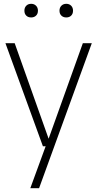

<svg xmlns="http://www.w3.org/2000/svg" viewBox="-20 -767 510 1007"><path d="M205 0 8.5 -540.5H57L235 -39.5L414.5 -540.5H461.5L185 220H139L219.5 0ZM327.5 -675.5Q312 -675.5 302 -685Q292 -694.5 292 -711Q292 -727 302 -737Q312 -747 327.5 -747Q343.5 -747 353.2 -737Q363 -727 363 -711Q363 -694.5 353.2 -685Q343.5 -675.5 327.5 -675.5ZM143.5 -675.5Q127.5 -675.5 117.8 -685Q108 -694.5 108 -711Q108 -727 117.8 -737Q127.5 -747 143.5 -747Q159 -747 169 -737Q179 -727 179 -711Q179 -694.5 169 -685Q159 -675.5 143.5 -675.5Z"/></svg>

Font: Encode Sans SmCnd XLt
Style: Regular
Weight: 200
Width: 4
Designer: Multiple Designers
Foundry: Impallari Type
Version: Version 3.002; ttfautohint (v1.8.3) -l 8 -r 50 -G 200 -x 14 